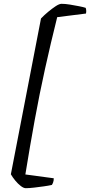

<svg xmlns="http://www.w3.org/2000/svg" viewBox="-20 -819 472 1007"><path d="M115 168Q104 168 89 156.5Q74 145 60 128Q46 111 37 95L195 -722Q211 -739 232 -756.5Q253 -774 272 -786.5Q291 -799 303 -799Q322 -799 346.5 -795Q371 -791 394 -786.5Q417 -782 429 -778Q431 -775 432 -766.5Q433 -758 431 -748L280 -729Q246 -593 216.5 -459.5Q187 -326 162 -189Q137 -52 113 96L262 116Q262 129 258.5 138Q255 147 252 151Q234 155 209 158.5Q184 162 158.5 165Q133 168 115 168Z"/></svg>

Font: Texturina 12pt
Style: Italic
Weight: 400
Italic angle: -11°
Designer: Guillermo Torres Carreño
Foundry: Omnibus-Type
Version: Version 1.002